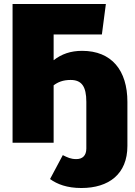

<svg xmlns="http://www.w3.org/2000/svg" viewBox="-20 -716 679 963"><path d="M392 -461C334 -461 289 -445 249 -414V-543H491L511 -696H43V0H249V-288C270 -304 296 -315 334 -315C390 -315 413 -282 413 -205V29C413 64 394 82 363 82C335 82 319 74 295 62L231 182C267 208 316 227 388 227C526 227 619 157 619 16V-205C619 -363 540 -461 392 -461Z"/></svg>

Font: Fira Sans Heavy
Style: Regular
Weight: 900
Designer: bBox Type GmbH & Carrois Corporate GbR & Edenspiekermann AG
Foundry: bBox Type GmbH & Carrois Corporate GbR & Edenspiekermann AG
Version: Version 4.300;PS 004.300;hotconv 1.0.88;makeotf.lib2.5.64775